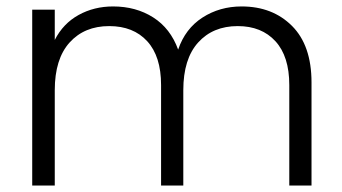

<svg xmlns="http://www.w3.org/2000/svg" viewBox="-20 -576 1062 596"><path d="M947 -320V0H878V-312Q878 -401 835 -448Q792 -495 718 -495Q641 -495 595 -444Q549 -393 549 -296V0H480V-312Q480 -401 437 -448Q394 -495 319 -495Q242 -495 196 -444Q150 -393 150 -296V0H80V-546H150V-452Q176 -503 224 -529.5Q272 -556 331 -556Q402 -556 455.5 -522Q509 -488 533 -422Q555 -487 608.5 -521.5Q662 -556 730 -556Q826 -556 886.5 -495.5Q947 -435 947 -320Z"/></svg>

Font: Poppins-tnum Light
Style: Regular
Weight: 300
Designer: Ninad Kale (Devanagari), Jonny Pinhorn (Latin)
Foundry: Indian Type Foundry
Version: Version 4.004